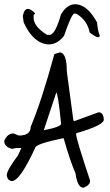

<svg xmlns="http://www.w3.org/2000/svg" viewBox="-30 -850 522 908"><path d="M227 -594 252 -602Q286 -602 286 -512L317 -281L321 -277L436 -319Q459 -319 461 -284Q461 -258 334 -221L330 -219V-215Q330 -194 396 4V6Q396 25 365 38Q336 38 327 -31Q304 -81 271 -196H267Q136 -169 136 -150Q64 6 27 6Q6 6 2 -21Q2 -45 55 -115L71 -150H46L27 -146Q-10 -155 -10 -184Q5 -219 34 -219L59 -209Q115 -209 115 -250Q166 -370 227 -594ZM236 -412 177 -234Q259 -250 259 -265Q244 -412 236 -412ZM442 -681Q441 -674 432.5 -674Q424 -674 394 -696Q383 -755 331 -785L322 -786Q309 -786 273 -681Q242 -640 200 -640Q199 -640 198 -640Q127 -645 82 -744L78 -774Q84 -808 102 -808Q116 -808 137 -786L129 -779V-767Q128 -725 193 -685H203H204Q231 -685 258 -781Q286 -830 326 -830Q327 -830 328 -830Q384 -827 429 -744Q432 -705 442 -681Z"/></svg>

Font: Just Me Again Down Here
Style: Regular
Weight: 400
Designer: Kimberly Geswein
Foundry: Kimberly Geswein
Version: Version 1.002 2007